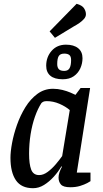

<svg xmlns="http://www.w3.org/2000/svg" viewBox="-20 -980 542 1010"><path d="M154 10Q92 10 63.5 -32Q35 -74 35 -150Q35 -182 43.5 -228Q52 -274 69.5 -323.5Q87 -373 113.5 -416Q140 -459 176.5 -486Q213 -513 259 -513Q284 -513 308 -507Q332 -501 350.5 -493Q369 -485 377 -481L404 -517H454L384 -72H456V-27Q454 -25 439 -17Q424 -9 401.5 -2Q379 5 350 5Q313 5 300.5 -9.5Q288 -24 288 -46Q288 -59 292.5 -72.5Q297 -86 306 -103L303 -105Q287 -77 263 -50.5Q239 -24 211.5 -7Q184 10 154 10ZM186 -59Q208 -59 230.5 -75.5Q253 -92 273 -115.5Q293 -139 307 -159L347 -401Q325 -420 292.5 -434Q260 -448 226 -448Q214 -448 208 -445Q202 -442 198 -438Q179 -409 164 -366.5Q149 -324 141 -274Q133 -224 133 -171Q133 -117 144 -88Q155 -59 186 -59ZM310 -563Q267 -563 245 -581.5Q223 -600 223 -634Q223 -680 251.5 -712.5Q280 -745 327 -745Q368 -745 391 -726.5Q414 -708 414 -674Q414 -646 402.5 -620.5Q391 -595 368 -579Q345 -563 310 -563ZM318 -607Q338 -607 346 -621.5Q354 -636 354 -664Q354 -683 345 -690.5Q336 -698 318 -698Q297 -698 289 -685Q281 -672 281 -643Q281 -625 289.5 -616Q298 -607 318 -607ZM269 -781 241 -815 383 -960Q412 -952 422 -936.5Q432 -921 432 -905Q432 -892 422 -880.5Q412 -869 397.5 -859Q383 -849 368 -841Z"/></svg>

Font: Faustina Light Medium
Style: Italic
Weight: 500
Italic angle: -8°
Version: Version 1.200